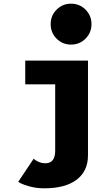

<svg xmlns="http://www.w3.org/2000/svg" viewBox="-20 -829 610 1042"><path d="M365.5 -587Q319.5 -587 287.2 -619.2Q255 -651.5 255 -698Q255 -744.5 287.2 -776.8Q319.5 -809 365.5 -809Q412 -809 444.2 -776.8Q476.5 -744.5 476.5 -698Q476.5 -651.5 444.2 -619.2Q412 -587 365.5 -587ZM457.5 -500V14.5Q457.5 99.5 396 146.2Q334.5 193 219.5 193Q174.5 193 134 181Q93.5 169 79 157.5L163 32Q171.5 41.5 189 49.2Q206.5 57 226.5 57Q279.5 57 279.5 -11V-371.5H117V-500Z"/></svg>

Font: League Mono Narrow ExtraBold
Style: Regular
Weight: 800
Width: 3
Designer: Tyler Finck
Foundry: The League of Moveable Type / Tyler Finck
Version: Version 2.210